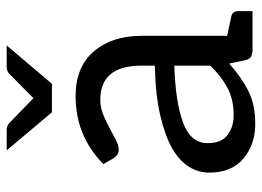

<svg xmlns="http://www.w3.org/2000/svg" viewBox="-122 -634 765 560"><g transform="rotate(-90 260.0 -354.5)"><path d="M178 8Q118 8 77 -26.5Q36 -61 36 -127Q36 -157 52.5 -184.5Q69 -212 106 -234Q143 -255 202.5 -269Q262 -283 348 -285V-324Q348 -444 248 -444Q222 -444 193.5 -430.5Q165 -417 141 -403.5Q117 -390 103 -390Q94 -390 87.5 -395Q81 -400 77 -407L61 -435Q143 -516 259 -516Q344 -516 389.5 -463Q435 -410 435 -324V-74L491 -62Q507 -59 507 -41V0H396Q383 0 375 -4Q367 -8 364 -21L354 -68Q314 -32 274 -12Q234 8 178 8ZM204 -55Q249 -55 283 -73Q317 -91 348 -123V-228Q244 -225 183 -203Q122 -181 122 -131Q122 -91 145.5 -73Q169 -55 204 -55ZM407 -717 295 -585H212L101 -717H160Q172 -717 180 -710L253 -639L325 -710Q332 -717 345 -717Z"/></g></svg>

Font: Aleo
Style: Regular
Weight: 400
Designer: Alessio Laiso
Foundry: Alessio Laiso
Version: Version 2.001; ttfautohint (v1.8.4.7-5d5b);gftools[0.9.29]